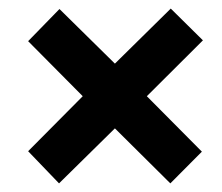

<svg xmlns="http://www.w3.org/2000/svg" viewBox="-20 -575 513 443"><path d="M374 -555.2 448.2 -481.9 318.8 -353 445.8 -225.1 373 -151.9 245.1 -278.8 116.2 -151.9 44.9 -226.1 170.9 -353 44.9 -480 117.2 -554.2 245.1 -428.2Z"/></svg>

Font: Open Sans Condensed
Style: Bold Italic
Weight: 700
Width: 3
Italic angle: -12°
Designer: Monotype Design Team
Foundry: Monotype Imaging Inc.
Version: Version 3.003; ttfautohint (v1.8.4)